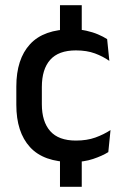

<svg xmlns="http://www.w3.org/2000/svg" viewBox="-20 -614 476 741"><path d="M295.5 -594V-463H211.5V-594ZM295.5 -39V107H211.5V-39ZM257.5 11.5Q148.5 11.5 95.8 -46.2Q43 -104 43 -209.5V-280Q43 -386 96 -443.5Q149 -501 257.5 -501Q287.5 -501 312.8 -495.5Q338 -490 358.5 -481.2Q379 -472.5 393.5 -463L402 -379Q378 -396 346.5 -407.8Q315 -419.5 273 -419.5Q206 -419.5 173.8 -383.2Q141.5 -347 141.5 -278V-212Q141.5 -144.5 173.8 -108Q206 -71.5 273 -71.5Q315.5 -71.5 348 -83.2Q380.5 -95 406.5 -112L398 -27Q375 -12.5 339.2 -0.5Q303.5 11.5 257.5 11.5Z"/></svg>

Font: Anek Kannada Medium
Style: Regular
Weight: 500
Designer: Vaishnavi Murthy, Maithili Shingre (Kannada) & Yesha Goshar (Latin)
Foundry: Ek Type
Version: Version 1.003